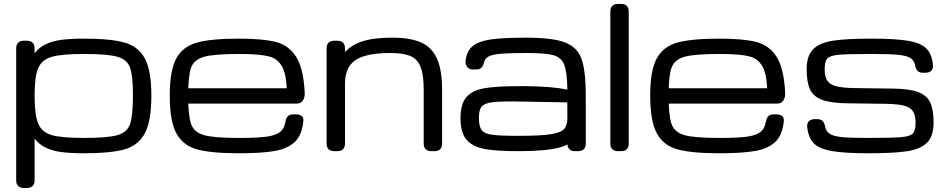

<svg xmlns="http://www.w3.org/2000/svg" viewBox="-20 -770 4838 978"><path d="M156.2 -64.5V-498.5Q179.2 -528.8 214.1 -545.2Q249 -561.5 294.9 -567.4Q340.8 -573.2 406.7 -573.2Q543.9 -573.2 614.5 -553.2Q685.1 -533.2 718 -471.9Q751 -410.6 751 -284.2Q751 -153.8 718 -91.6Q685.1 -29.3 614.7 -9.3Q544.4 10.7 406.7 10.7Q340.3 10.7 294.7 4.9Q249 -1 214.1 -17.3Q179.2 -33.7 156.2 -64.5ZM406.7 -67.4Q528.8 -67.4 578.1 -81.5Q627.4 -95.7 642.3 -137.7Q657.2 -179.7 657.2 -284.2Q657.2 -384.8 642.3 -425.8Q627.4 -466.8 577.6 -481Q527.8 -495.1 406.7 -495.1Q294.4 -495.1 243.9 -480.7Q193.4 -466.3 174.8 -423.3Q156.2 -380.4 156.2 -284.2Q156.2 -184.1 174.8 -140.1Q193.4 -96.2 243.7 -81.8Q293.9 -67.4 406.7 -67.4ZM156.2 -523.4V148.4Q156.2 167.5 146.2 177.5Q136.2 187.5 117.2 187.5H101.6Q82.5 187.5 72.5 177.5Q62.5 167.5 62.5 148.4V-523.4Q62.5 -542.5 72.5 -552.5Q82.5 -562.5 101.6 -562.5H117.2Q136.2 -562.5 146.2 -552.5Q156.2 -542.5 156.2 -523.4Z M844.7 -284.2Q844.7 -411.1 877.9 -472.2Q911.1 -533.2 983.6 -553.2Q1056.2 -573.2 1197.3 -573.2Q1319.3 -573.2 1385.5 -556.2Q1451.7 -539.1 1489 -479.7Q1526.4 -420.4 1532.2 -295.9Q1533.2 -274.9 1523.2 -258.8Q1513.2 -242.7 1494.6 -242.7H1481.9Q1469.7 -242.7 1460.4 -246.8Q1451.2 -251 1446.3 -259.3Q1441.4 -267.6 1441.4 -279.3Q1441.9 -380.4 1419.7 -425.5Q1397.5 -470.7 1349.4 -482.9Q1301.3 -495.1 1197.3 -495.1Q1071.8 -495.1 1020.3 -481Q968.8 -466.8 953.6 -425.8Q938.5 -384.8 938.5 -284.2Q938.5 -179.7 953.6 -137.7Q968.8 -95.7 1019.8 -81.5Q1070.8 -67.4 1197.3 -67.4Q1288.1 -67.4 1335.2 -73.5Q1382.3 -79.6 1405.3 -96.9Q1428.2 -114.3 1434.1 -150.4Q1437 -168.9 1446.5 -178.2Q1456.1 -187.5 1474.1 -187.5H1486.3Q1505.9 -187.5 1516.1 -179.4Q1526.4 -171.4 1525.4 -156.2Q1519.5 -84.5 1483.4 -48.8Q1447.3 -13.2 1380.9 -1.2Q1314.5 10.7 1197.3 10.7Q1055.2 10.7 983.2 -9.3Q911.1 -29.3 877.9 -91.6Q844.7 -153.8 844.7 -284.2ZM905.3 -320.3H1488.3Q1501 -320.3 1509.8 -315.9Q1518.6 -311.5 1522.9 -302.7Q1527.3 -293.9 1527.3 -281.2Q1527.3 -277.3 1526.4 -271.5Q1524.9 -262.2 1520 -255.6Q1515.1 -249 1507.1 -245.6Q1499 -242.2 1488.3 -242.2H905.3Q892.6 -242.2 883.8 -246.6Q875 -251 870.6 -259.8Q866.2 -268.6 866.2 -281.2Q866.2 -293.9 870.6 -302.7Q875 -311.5 883.8 -315.9Q892.6 -320.3 905.3 -320.3Z M1643.6 -39.1V-523.4Q1643.6 -542.5 1653.6 -552.5Q1663.6 -562.5 1682.6 -562.5H1698.2Q1717.3 -562.5 1727.3 -552.5Q1737.3 -542.5 1737.3 -523.4V-39.1Q1737.3 -20 1727.3 -10Q1717.3 0 1698.2 0H1682.6Q1663.6 0 1653.6 -10Q1643.6 -20 1643.6 -39.1ZM2138.2 -39.1V-312.5Q2138.2 -389.6 2122.1 -429.7Q2106 -469.7 2070.1 -484.9Q2034.2 -500 1967.8 -500Q1884.3 -500 1834 -483.9Q1783.7 -467.8 1760.5 -433.6Q1737.3 -399.4 1737.3 -343.8L1696.3 -443.8Q1720.7 -492.7 1754.9 -521.7Q1789.1 -550.8 1842.8 -564.5Q1896.5 -578.1 1979.5 -578.1Q2070.8 -578.1 2125.5 -553.5Q2180.2 -528.8 2206.1 -470.9Q2231.9 -413.1 2231.9 -312.5V-39.1Q2231.9 -20 2221.9 -10Q2211.9 0 2192.9 0H2177.2Q2158.2 0 2148.2 -10Q2138.2 -20 2138.2 -39.1Z M2325.7 -167.5Q2325.7 -239.7 2355 -274.4Q2384.3 -309.1 2444.8 -320.1Q2505.4 -331.1 2622.1 -331.1H2661.6Q2731.9 -330.1 2781.2 -325.9Q2830.6 -321.8 2870.1 -313.5Q2868.7 -403.3 2853.8 -440.7Q2838.9 -478 2798.3 -489Q2757.8 -500 2659.7 -500Q2574.2 -500 2530.8 -496.1Q2487.3 -492.2 2468.8 -482.2Q2450.2 -472.2 2445.3 -452.1Q2440.9 -433.6 2431.9 -424.8Q2422.9 -416 2405.3 -416H2389.2Q2370.1 -416 2359.6 -429.2Q2349.1 -442.4 2351.6 -461.9Q2358.4 -511.7 2388.7 -536.1Q2418.9 -560.5 2481 -569.3Q2543 -578.1 2659.7 -578.1Q2794.4 -578.1 2857.4 -554.2Q2920.4 -530.3 2942.1 -469.7Q2963.9 -409.2 2963.9 -281.2Q2963.9 -156.7 2933.6 -97.9Q2903.3 -39.1 2833.5 -19.5Q2763.7 0 2622.1 0Q2509.3 0 2448.2 -11.2Q2387.2 -22.5 2356.4 -58.3Q2325.7 -94.2 2325.7 -167.5ZM2870.1 -171.9 2869.6 -248.5 2621.6 -252.9Q2528.3 -254.4 2487.8 -249.3Q2447.3 -244.1 2433.1 -226.6Q2418.9 -209 2419.4 -167.5Q2419.9 -124.5 2433.8 -106.7Q2447.8 -88.9 2487.1 -83.5Q2526.4 -78.1 2622.1 -78.1Q2733.9 -78.1 2785.9 -86.4Q2837.9 -94.7 2854.2 -113.8Q2870.6 -132.8 2870.1 -171.9ZM2870.1 -39.1V-242.2Q2870.1 -261.2 2880.1 -271.2Q2890.1 -281.2 2909.2 -281.2H2924.8Q2943.8 -281.2 2953.9 -271.2Q2963.9 -261.2 2963.9 -242.2V-39.1Q2963.9 -20 2953.9 -10Q2943.8 0 2924.8 0H2909.2Q2890.1 0 2880.1 -10Q2870.1 -20 2870.1 -39.1Z M3088.9 -39.1V-710.9Q3088.9 -730 3098.9 -740Q3108.9 -750 3127.9 -750H3143.6Q3162.6 -750 3172.6 -740Q3182.6 -730 3182.6 -710.9V-39.1Q3182.6 -20 3172.6 -10Q3162.6 0 3143.6 0H3127.9Q3108.9 0 3098.9 -10Q3088.9 -20 3088.9 -39.1Z M3292 -284.2Q3292 -411.1 3325.2 -472.2Q3358.4 -533.2 3430.9 -553.2Q3503.4 -573.2 3644.5 -573.2Q3766.6 -573.2 3832.8 -556.2Q3898.9 -539.1 3936.3 -479.7Q3973.6 -420.4 3979.5 -295.9Q3980.5 -274.9 3970.5 -258.8Q3960.4 -242.7 3941.9 -242.7H3929.2Q3917 -242.7 3907.7 -246.8Q3898.4 -251 3893.6 -259.3Q3888.7 -267.6 3888.7 -279.3Q3889.2 -380.4 3866.9 -425.5Q3844.7 -470.7 3796.6 -482.9Q3748.5 -495.1 3644.5 -495.1Q3519 -495.1 3467.5 -481Q3416 -466.8 3400.9 -425.8Q3385.7 -384.8 3385.7 -284.2Q3385.7 -179.7 3400.9 -137.7Q3416 -95.7 3467 -81.5Q3518.1 -67.4 3644.5 -67.4Q3735.4 -67.4 3782.5 -73.5Q3829.6 -79.6 3852.5 -96.9Q3875.5 -114.3 3881.3 -150.4Q3884.3 -168.9 3893.8 -178.2Q3903.3 -187.5 3921.4 -187.5H3933.6Q3953.1 -187.5 3963.4 -179.4Q3973.6 -171.4 3972.7 -156.2Q3966.8 -84.5 3930.7 -48.8Q3894.5 -13.2 3828.1 -1.2Q3761.7 10.7 3644.5 10.7Q3502.4 10.7 3430.4 -9.3Q3358.4 -29.3 3325.2 -91.6Q3292 -153.8 3292 -284.2ZM3352.5 -320.3H3935.5Q3948.2 -320.3 3957 -315.9Q3965.8 -311.5 3970.2 -302.7Q3974.6 -293.9 3974.6 -281.2Q3974.6 -277.3 3973.6 -271.5Q3972.2 -262.2 3967.3 -255.6Q3962.4 -249 3954.3 -245.6Q3946.3 -242.2 3935.5 -242.2H3352.5Q3339.8 -242.2 3331.1 -246.6Q3322.3 -251 3317.9 -259.8Q3313.5 -268.6 3313.5 -281.2Q3313.5 -293.9 3317.9 -302.7Q3322.3 -311.5 3331.1 -315.9Q3339.8 -320.3 3352.5 -320.3Z M4091.8 -123.5Q4089.8 -142.1 4100.3 -152.6Q4110.8 -163.1 4130.4 -163.1H4142.6Q4160.2 -163.1 4169.7 -154.1Q4179.2 -145 4182.6 -126.5Q4187.5 -100.1 4207 -87.9Q4226.6 -75.7 4270 -71.5Q4313.5 -67.4 4404.3 -67.4Q4526.9 -67.4 4572 -71.5Q4617.2 -75.7 4630.4 -90.6Q4643.6 -105.5 4643.6 -145.5Q4643.6 -183.1 4630.1 -203.4Q4616.7 -223.6 4584.5 -231.9Q4552.2 -240.2 4492.2 -241.2L4299.3 -243.7Q4212.9 -244.6 4168.2 -261.2Q4123.5 -277.8 4106.2 -314.2Q4088.9 -350.6 4088.9 -417Q4088.9 -485.8 4121.8 -519Q4154.8 -552.2 4222.7 -562.7Q4290.5 -573.2 4419.9 -573.2Q4542.5 -573.2 4606.7 -562Q4670.9 -550.8 4699 -522.5Q4727.1 -494.1 4732.4 -439Q4734.4 -420.4 4723.9 -409.9Q4713.4 -399.4 4693.8 -399.4H4681.6Q4664.1 -399.4 4654.5 -408.4Q4645 -417.5 4641.6 -436Q4636.7 -462.4 4617.2 -474.6Q4597.7 -486.8 4554.2 -491Q4510.7 -495.1 4419.9 -495.1Q4297.4 -495.1 4252.2 -491Q4207 -486.8 4193.8 -471.9Q4180.7 -457 4180.7 -417Q4180.7 -379.4 4194.1 -359.1Q4207.5 -338.9 4239.7 -330.6Q4272 -322.3 4332 -321.3L4524.9 -318.8Q4611.3 -317.9 4656 -301.3Q4700.7 -284.7 4718 -248.3Q4735.4 -211.9 4735.4 -145.5Q4735.4 -76.7 4702.4 -43.5Q4669.4 -10.3 4601.6 0.2Q4533.7 10.7 4404.3 10.7Q4281.7 10.7 4217.5 -0.5Q4153.3 -11.7 4125.2 -40Q4097.2 -68.4 4091.8 -123.5Z"/></svg>

Font: Gyrochrome
Style: Regular
Weight: 400
Designer: David Moles
Foundry: David Moles
Version: Version 1.005;Glyphs 3.2.3 (3260)